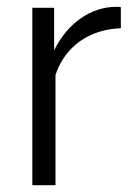

<svg xmlns="http://www.w3.org/2000/svg" viewBox="-20 -544 391 564"><path d="M335 -523C332 -524 327 -524 322 -524C247 -524 178 -476 139 -396V-521H75V0H143V-324C171 -408 243 -458 335 -461Z"/></svg>

Font: Raleway Reg
Style: Regular
Weight: 400
Designer: Matt McInerney, Pablo Impallari, Rodrigo Fuenzalida
Foundry: Matt McInerney, Pablo Impallari, Rodrigo Fuenzalida
Version: Version 3.00 July 28, 2015